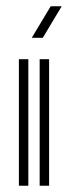

<svg xmlns="http://www.w3.org/2000/svg" viewBox="-20 -590 216 610"><path d="M106 0V-402H136V0ZM40 0V-402H70V0ZM116 -470 176 -570H141L81 -470Z"/></svg>

Font: Zen Tokyo Zoo
Style: Regular
Weight: 400
Designer: Yoshimichi Ohira
Foundry: A-1 Corp ZenFonts
Version: Version 1.002; ttfautohint (v1.8.3)